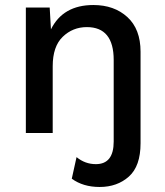

<svg xmlns="http://www.w3.org/2000/svg" viewBox="-20 -530 659 765"><path d="M352 -510Q435 -510 487.5 -462Q540 -414 540 -324V41Q540 132 493.5 173.5Q447 215 377 215Q311 215 266 182L285 96Q319 124 362 124Q433 124 433 34V-291Q433 -422 326 -422Q270 -422 230 -383.5Q190 -345 190 -266V0H83V-500H178L183 -413Q231 -510 352 -510Z"/></svg>

Font: Elaine Sans Medium
Style: Regular
Weight: 500
Designer: Wei Huang
Foundry: Wei Huang
Version: Version 2.001;December 24, 2019;FontCreator 12.0.0.2547 64-b